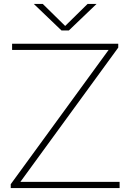

<svg xmlns="http://www.w3.org/2000/svg" viewBox="-20 -964 668 984"><path d="M35 0V-20L536.5 -708H42V-740H586V-720L84.5 -32H593V0ZM295 -808 153 -944H199L314 -831L429 -944H475L333 -808Z"/></svg>

Font: Encode Sans Exp Th
Style: Regular
Weight: 100
Width: 7
Designer: Multiple Designers
Foundry: Impallari Type
Version: Version 3.002; ttfautohint (v1.8.3) -l 8 -r 50 -G 200 -x 14 